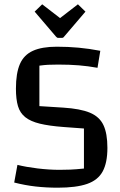

<svg xmlns="http://www.w3.org/2000/svg" viewBox="-20 -857 559 892"><path d="M61 -91Q101 -81 154.5 -74.5Q208 -68 257 -68Q282 -68 306.5 -69Q331 -70 370 -74V-260L275 -267Q208 -272 165 -282.5Q122 -293 97.5 -312.5Q73 -332 63.5 -364Q54 -396 54 -445Q54 -517 72.5 -559.5Q91 -602 133 -621Q175 -640 244 -640Q296 -640 345 -635.5Q394 -631 446 -621L433 -542Q389 -550 346 -553.5Q303 -557 250 -557Q221 -557 203 -556Q185 -555 163 -552V-364L274 -357Q353 -352 397.5 -333.5Q442 -315 460.5 -276Q479 -237 479 -170Q479 -101 457 -60.5Q435 -20 384.5 -2.5Q334 15 248 15Q195 15 146 9.5Q97 4 46 -9ZM176 -837 259 -773 342 -837 377 -803 278 -687Q274 -681 268 -681H250Q245 -681 240 -687L141 -803Z"/></svg>

Font: Changa
Style: Regular
Weight: 400
Designer: Eduardo Rodriguez Tunni
Foundry: Eduardo Rodriguez Tunni
Version: Version 3.003